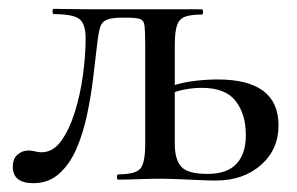

<svg xmlns="http://www.w3.org/2000/svg" viewBox="-20 -407 674 435"><path d="M56 8Q9 8 9 -29Q9 -48 20 -57Q31 -66 44 -66Q52 -66 59.5 -64Q67 -62 74 -62Q100 -62 118.5 -87.5Q137 -113 149.5 -153Q162 -193 168 -237.5Q174 -282 174 -320Q174 -354 159 -364.5Q144 -375 102 -375Q99 -375 99 -381Q99 -387 102 -387Q111 -387 134 -386.5Q157 -386 184.5 -386Q212 -386 234.5 -386Q257 -386 263 -386H437Q440 -386 440 -380Q440 -374 437 -374Q412 -374 399 -369Q386 -364 381 -349.5Q376 -335 376 -303V-81Q376 -46 390.5 -29.5Q405 -13 450 -13Q494 -13 515.5 -35.5Q537 -58 537 -101Q537 -148 514 -178Q491 -208 437 -208Q418 -208 397 -204Q376 -200 353 -189L348 -204Q380 -218 412 -222.5Q444 -227 473 -227Q611 -227 611 -123Q611 -68 571 -33Q531 2 469 2Q454 2 431.5 1Q409 0 386 -1Q363 -2 344 -2Q318 -2 292.5 -1Q267 0 248 0Q245 0 245 -6Q245 -12 248 -12Q287 -12 298 -25Q309 -38 309 -81V-305Q309 -336 307.5 -348.5Q306 -361 297 -364Q288 -367 267 -367H258Q234 -367 222.5 -362.5Q211 -358 207 -345.5Q203 -333 200 -306Q196 -272 191 -230Q186 -188 177 -146Q168 -104 153 -69.5Q138 -35 114 -13.5Q90 8 56 8Z"/></svg>

Font: Cormorant Medium
Style: Regular
Weight: 500
Designer: Christian Thalmann (Catharsis Fonts)
Foundry: Catharsis Fonts
Version: Version 4.000